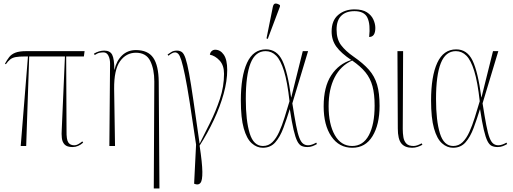

<svg xmlns="http://www.w3.org/2000/svg" viewBox="-20 -825 2901 1085"><path d="M97 0 138 -506H122Q88 -506 69 -502.5Q50 -499 38 -489.5Q26 -480 13 -462L8 -465Q20 -487 32 -502.5Q44 -518 66 -527Q88 -536 128 -536H458L454 -506H354L356 -86Q355 -36 366 -20Q377 -4 399 -4Q412 -4 424.5 -11.5Q437 -19 445 -26L450 -19Q422 6 390 6Q359 6 345.5 -8Q332 -22 329.5 -45Q327 -68 329 -94L347 -506H145L128 0Z M849 240 852 -364Q852 -434 829 -480.5Q806 -527 748 -527Q693 -527 658.5 -479Q624 -431 625 -323L630 0H598L602 -466Q602 -492 592.5 -510.5Q583 -529 565 -529Q556 -529 544 -527Q532 -525 515 -514L511 -522Q540 -539 569 -539Q602 -539 614 -515.5Q626 -492 626 -431H627Q638 -481 669.5 -511.5Q701 -542 748 -542Q816 -542 846 -498.5Q876 -455 877 -363L881 240Z M1082 215 1077 213 1088 -8Q1067 -152 1052 -247Q1037 -342 1025.5 -398.5Q1014 -455 1005 -483.5Q996 -512 987.5 -520.5Q979 -529 969 -529Q961 -529 951 -523.5Q941 -518 932 -510L927 -517Q938 -525 950 -532Q962 -539 980 -539Q996 -539 1007.5 -531Q1019 -523 1028.5 -495Q1038 -467 1048.5 -410Q1059 -353 1073 -256.5Q1087 -160 1108 -13Q1135 -67 1167 -131Q1199 -195 1222.5 -265.5Q1246 -336 1246 -408Q1246 -456 1221 -483Q1196 -510 1166 -516Q1168 -529 1176.5 -536.5Q1185 -544 1196 -544Q1225 -544 1244.5 -516Q1264 -488 1264 -429Q1264 -368 1244 -295.5Q1224 -223 1188.5 -147.5Q1153 -72 1108 -2Q1123 97 1123.5 146Q1124 195 1113 208.5Q1102 222 1082 215Z M1465 10Q1431 10 1402.5 -15.5Q1374 -41 1357.5 -99.5Q1341 -158 1341 -257Q1341 -394 1376 -470Q1411 -546 1483 -546Q1545 -546 1575.5 -482.5Q1606 -419 1625 -275H1626L1691 -536H1721L1632 -241Q1644 -165 1653 -118Q1662 -71 1671.5 -46.5Q1681 -22 1693 -13Q1705 -4 1721 -4Q1732 -4 1744.5 -8.5Q1757 -13 1767 -19L1771 -11Q1759 -4 1746 1Q1733 6 1717 6Q1698 6 1684 -0.5Q1670 -7 1659.5 -28Q1649 -49 1639 -91.5Q1629 -134 1618 -207H1617Q1600 -152 1581.5 -102Q1563 -52 1536 -21Q1509 10 1465 10ZM1466 0Q1497 0 1519 -21.5Q1541 -43 1557.5 -79.5Q1574 -116 1588 -161Q1602 -206 1616 -253Q1604 -362 1585 -423.5Q1566 -485 1540.5 -510.5Q1515 -536 1481 -536Q1423 -536 1396 -468Q1369 -400 1369 -266Q1369 -143 1391 -71.5Q1413 0 1466 0ZM1493 -605 1486 -608 1522 -787Q1526 -805 1537.5 -805Q1549 -805 1562 -796V-788Z M1971 10Q1896 10 1852.5 -54Q1809 -118 1809 -224Q1809 -334 1851.5 -399Q1894 -464 1965 -486Q1908 -524 1881 -561Q1854 -598 1854 -647Q1854 -709 1891 -740.5Q1928 -772 1983 -772Q2028 -772 2053.5 -755.5Q2079 -739 2090 -714.5Q2101 -690 2101 -667Q2101 -616 2066 -616Q2074 -687 2056.5 -724.5Q2039 -762 1983 -762Q1935 -762 1908.5 -736Q1882 -710 1882 -658Q1882 -604 1907 -570.5Q1932 -537 1978 -505Q2033 -467 2065 -430.5Q2097 -394 2111 -346.5Q2125 -299 2125 -227Q2125 -121 2085 -55.5Q2045 10 1971 10ZM1970 0Q2032 0 2064.5 -61Q2097 -122 2097 -228Q2097 -293 2085 -337.5Q2073 -382 2045.5 -416Q2018 -450 1970 -483Q1905 -454 1871 -387.5Q1837 -321 1837 -225Q1837 -123 1872 -61.5Q1907 0 1970 0Z M2309 10Q2268 10 2248 -14.5Q2228 -39 2228 -99L2226 -536H2258L2256 -96Q2256 -72 2259.5 -50Q2263 -28 2276 -14Q2289 0 2317 0Q2326 0 2337 -3.5Q2348 -7 2363 -15L2367 -7Q2355 0 2340 5Q2325 10 2309 10Z M2540 10Q2506 10 2477.5 -15.5Q2449 -41 2432.5 -99.5Q2416 -158 2416 -257Q2416 -394 2451 -470Q2486 -546 2558 -546Q2620 -546 2650.5 -482.5Q2681 -419 2700 -275H2701L2766 -536H2796L2707 -241Q2719 -165 2728 -118Q2737 -71 2746.5 -46.5Q2756 -22 2768 -13Q2780 -4 2796 -4Q2807 -4 2819.5 -8.5Q2832 -13 2842 -19L2846 -11Q2834 -4 2821 1Q2808 6 2792 6Q2773 6 2759 -0.5Q2745 -7 2734.5 -28Q2724 -49 2714 -91.5Q2704 -134 2693 -207H2692Q2675 -152 2656.5 -102Q2638 -52 2611 -21Q2584 10 2540 10ZM2541 0Q2572 0 2594 -21.5Q2616 -43 2632.5 -79.5Q2649 -116 2663 -161Q2677 -206 2691 -253Q2679 -362 2660 -423.5Q2641 -485 2615.5 -510.5Q2590 -536 2556 -536Q2498 -536 2471 -468Q2444 -400 2444 -266Q2444 -143 2466 -71.5Q2488 0 2541 0Z"/></svg>

Font: Noto Serif Display ExtraCondensed Thin
Style: Regular
Weight: 100
Width: 2
Designer: Monotype Design Team
Foundry: Monotype Imaging Inc.
Version: Version 2.009